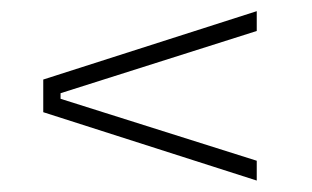

<svg xmlns="http://www.w3.org/2000/svg" viewBox="-20 -484 559 344"><path d="M88.5 -317V-307L440 -196V-160.5L57.5 -283V-341.5L440 -464V-428.5Z"/></svg>

Font: Anek Bangla
Style: Extra-light
Weight: 200
Designer: Sulekha Rajkumar (Bangla), Yesha Goshar (Latin)
Foundry: Ek Type
Version: Version 1.002;March 21, 2022;FontCreator 13.0.0.2683 64-bit